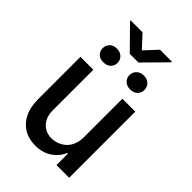

<svg xmlns="http://www.w3.org/2000/svg" viewBox="-263 -1008 1120 1120"><g transform="rotate(45 297.0 -448.0)"><path d="M417 -226.1V-545.4H523.4V0H418.9V-94.2H413.6Q393.6 -48.3 351.6 -20.5Q309.6 7.3 250.5 7.3Q169.4 7.3 120.4 -46.4Q71.3 -100.1 71.3 -198.7V-545.4H177.7V-211.4Q177.7 -156.2 208.3 -122.8Q238.8 -89.4 288.6 -89.4Q311.5 -89.4 334 -97.9Q356.4 -106.4 375.2 -122.6Q394 -138.7 405.5 -165.8Q417 -192.9 417 -226.1ZM226.1 -902.8 297.9 -825.2 370.1 -902.8H468.3V-897L334 -761.2H262.2L128.4 -897.5V-902.8ZM348.6 -671.9Q348.6 -696.3 365.5 -713.1Q382.3 -730 410.2 -730Q438.5 -730 455.3 -713.1Q472.2 -696.3 472.2 -671.9Q472.2 -647.9 455.3 -631.8Q438.5 -615.7 410.2 -615.7Q382.3 -615.7 365.5 -631.8Q348.6 -647.9 348.6 -671.9ZM127 -672.9Q127 -696.8 143.3 -713.4Q159.7 -730 187.5 -730Q215.8 -730 232.7 -713.6Q249.5 -697.3 249.5 -672.9Q249.5 -648.4 232.7 -632.8Q215.8 -617.2 187.5 -617.2Q160.2 -617.2 143.6 -632.8Q127 -648.4 127 -672.9Z"/></g></svg>

Font: Karasuma Gothic
Style: Regular
Weight: 500
Designer: Rasmus Andersson / Ryoko Nishizuka
Foundry: Genbu
Version: Version 1.00